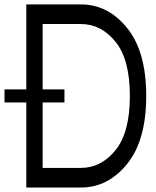

<svg xmlns="http://www.w3.org/2000/svg" viewBox="-69 -840 699 860"><path d="M122.1 -380.9V-87.9H293Q384.3 -87.9 448.5 -167.5Q512.7 -247.1 512.7 -410.2Q512.7 -573.2 448.5 -652.8Q384.3 -732.4 293 -732.4H122.1V-439.5H219.7V-380.9ZM48.8 -439.5V-820.3H293Q414.6 -820.3 500.2 -714.8Q585.9 -609.4 585.9 -410.2Q585.9 -210.9 500.2 -105.5Q414.6 0 293 0H48.8V-380.9H-48.8V-439.5Z"/></svg>

Font: Gap Sans
Style: Regular
Weight: 400
Designer: Alexandre Liziard and Étienne Ozeray
Foundry: Interstices.io
Version: Version 1.6.1 - December 3. 2014